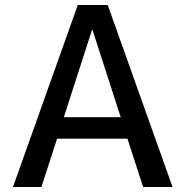

<svg xmlns="http://www.w3.org/2000/svg" viewBox="-20 -750 744 770"><path d="M32 0 292 -730H412L672 0H554L491 -194H209L146 0ZM236 -280H464L351 -630H349Z"/></svg>

Font: Mplus 1p Medium
Style: Regular
Weight: 500
Version: Version 1.061